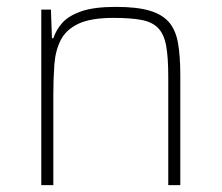

<svg xmlns="http://www.w3.org/2000/svg" viewBox="-20 -538 644 558"><path d="M100 0V-510H128L131 -427H135Q143 -451 161 -471.5Q179 -492 216 -505Q253 -518 317 -518Q378 -518 415 -507Q452 -496 471.5 -473Q491 -450 497.5 -412Q504 -374 504 -320V0H469V-315Q469 -371 463 -404.5Q457 -438 440 -456Q423 -474 391.5 -480Q360 -486 310 -486Q244 -486 208 -469Q172 -452 156.5 -421.5Q141 -391 138 -350.5Q135 -310 135 -264V0Z"/></svg>

Font: Saira Thin Thin
Style: Regular
Weight: 250
Version: Version 1.101